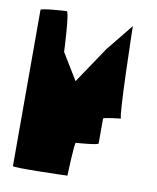

<svg xmlns="http://www.w3.org/2000/svg" viewBox="-80 -770 673 823"><g transform="rotate(10 256.5 -359.0)"><path d="M32 -14C32 -6 269 -14 269 -14C269 -14 274 -159 280 -159C287 -159 377 -166 377 -173V-281C377 -288 463 -295 453 -295C442 -295 434 -694 434 -694L340 -578L233 -419L163 -534C163 -542 155 -708 144 -708C134 -708 32 -701 32 -694Z"/></g></svg>

Font: Ampere
Style: SuCnd
Weight: 400
Version: Version 1